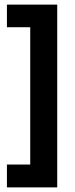

<svg xmlns="http://www.w3.org/2000/svg" viewBox="-20 -722 326 832"><path d="M228 90H111V-687H228ZM228 90H10V-9H228ZM228 -604H10V-702H228Z"/></svg>

Font: Bricolage Grotesque Condensed SemiBold
Style: Regular
Weight: 600
Width: 3
Designer: Mathieu Triay
Foundry: Atelier Triay
Version: Version 1.000;gftools[0.9.30]